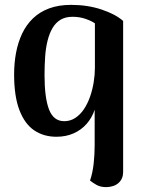

<svg xmlns="http://www.w3.org/2000/svg" viewBox="-20 -547 587 789"><path d="M417 222Q393 222 377 213Q361 204 350 195Q361 162 365 124.5Q369 87 369 50Q369 13 369 -19V-96Q358 -63 336 -38Q314 -13 282.5 1Q251 15 212 15Q160 15 121 -11Q82 -37 60 -94Q38 -151 38 -241Q38 -288 46 -330.5Q54 -373 71 -409Q88 -445 115.5 -471.5Q143 -498 182 -512.5Q221 -527 272 -527Q340 -527 397 -508Q454 -489 486 -461V160Q486 187 468 204Q450 221 417 222ZM244 -49Q269 -49 289.5 -62.5Q310 -76 325 -98.5Q340 -121 350 -149.5Q360 -178 365 -209Q370 -240 370 -268V-451Q356 -461 331.5 -469.5Q307 -478 278 -478Q249 -478 229 -466Q209 -454 196 -432Q183 -410 175.5 -380Q168 -350 165.5 -314Q163 -278 163 -238Q163 -145 181.5 -97Q200 -49 244 -49Z"/></svg>

Font: Arima Thin SemiBold
Style: Regular
Weight: 600
Version: Version 1.100